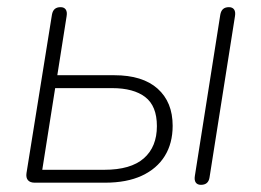

<svg xmlns="http://www.w3.org/2000/svg" viewBox="-20 -510 729 536"><path d="M77 0Q64 0 58 -7Q52 -14 54 -27L125 -469Q127 -480 133 -485Q139 -490 149 -490Q159 -490 163.5 -483.5Q168 -477 166 -465L140 -300H299Q378 -300 420 -262.5Q462 -225 462 -159Q462 -110 440 -74.5Q418 -39 376 -19.5Q334 0 273 0ZM98 -36H271Q345 -36 381.5 -68Q418 -100 418 -158Q418 -214 385.5 -239Q353 -264 293 -264H134ZM541 6Q531 6 526.5 -0.5Q522 -7 524 -19L595 -469Q597 -480 603 -485Q609 -490 619 -490Q629 -490 633.5 -483.5Q638 -477 636 -465L565 -15Q562 6 541 6Z"/></svg>

Font: Nunito ExtraLight
Style: Italic
Weight: 200
Italic angle: -9°
Designer: Vernon Adams
Foundry: Vernon Adams
Version: Version 3.602